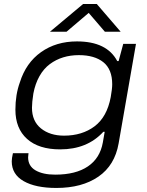

<svg xmlns="http://www.w3.org/2000/svg" viewBox="-20 -743 726 950"><path d="M227.1 -585.9 391.1 -723.1H459L577.1 -585.9H499L418.9 -679.2L309.1 -585.9ZM258.8 187Q156.2 187 97.2 153.3Q38.1 119.6 38.1 55.2Q38.1 41 43.9 15.1H121.1Q119.1 30.8 119.1 35.2Q119.1 78.6 155.8 99.9Q192.4 121.1 252.9 121.1Q355 121.1 415 80.3Q475.1 39.6 488.8 -38.1Q490.2 -47.4 493.4 -64.5Q496.6 -81.5 498 -90.8H491.2Q411.6 -3.9 277.8 -3.9Q171.4 -3.9 113.8 -55.7Q56.2 -107.4 56.2 -200.2Q56.2 -274.4 78.1 -335Q108.4 -432.1 183.1 -485.1Q257.8 -538.1 360.8 -538.1Q508.8 -538.1 560.1 -440.9H566.9L589.8 -525.9H652.8L566.9 -33.2Q547.9 75.2 466.8 131.1Q385.7 187 258.8 187ZM296.9 -71.8Q386.2 -71.8 447.8 -117.9Q509.3 -164.1 527.8 -262.2Q535.2 -303.7 535.2 -326.2Q535.2 -399.9 491.5 -435.1Q447.8 -470.2 370.1 -470.2Q328.6 -470.2 292.7 -459.2Q256.8 -448.2 226.6 -425.8Q196.3 -403.3 175.3 -366.2Q154.3 -329.1 145 -279.8Q138.2 -236.3 138.2 -210Q138.2 -143.6 182.6 -107.7Q227.1 -71.8 296.9 -71.8Z"/></svg>

Font: Archivo Expanded Light
Style: Italic
Weight: 300
Width: 7
Italic angle: -10°
Designer: Hector Gatti
Foundry: Omnibus-Type
Version: Version 2.001